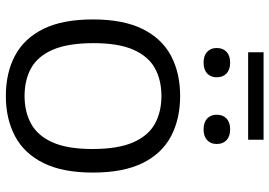

<svg xmlns="http://www.w3.org/2000/svg" viewBox="-155 -779 942 672"><g transform="rotate(90 316.0 -443.0)"><path d="M316 7.5Q235 7.5 174.8 -24.5Q114.5 -56.5 81.2 -123.8Q48 -191 48 -297Q48 -403.5 81.5 -471Q115 -538.5 175.2 -570.5Q235.5 -602.5 316 -602.5Q396.5 -602.5 457 -570.5Q517.5 -538.5 550.8 -471Q584 -403.5 584 -297Q584 -191 550.5 -123.8Q517 -56.5 456.5 -24.5Q396 7.5 316 7.5ZM316 -58Q372 -58 413.8 -81.2Q455.5 -104.5 478.5 -156.5Q501.5 -208.5 501.5 -295.5Q501.5 -384.5 478.5 -437.5Q455.5 -490.5 413.8 -513.8Q372 -537 316 -537Q260 -537 218.5 -514Q177 -491 154 -438.8Q131 -386.5 131 -299.5Q131 -210.5 153.8 -157.5Q176.5 -104.5 218 -81.2Q259.5 -58 316 -58ZM433 -684.5Q408.5 -684.5 395 -697Q381.5 -709.5 381.5 -730.5Q381.5 -752.5 395 -765Q408.5 -777.5 433 -777.5Q457 -777.5 470.5 -765Q484 -752.5 484 -730.5Q484 -709.5 470.5 -697Q457 -684.5 433 -684.5ZM199 -684.5Q175 -684.5 161.5 -697Q148 -709.5 148 -730.5Q148 -752.5 161.5 -765Q175 -777.5 199 -777.5Q223.5 -777.5 237 -765Q250.5 -752.5 250.5 -730.5Q250.5 -709.5 237 -697Q223.5 -684.5 199 -684.5ZM163 -840.5V-894.5H469V-840.5Z"/></g></svg>

Font: Encode Sans SC Condensed Thin
Style: Regular
Weight: 400
Version: Version 3.002